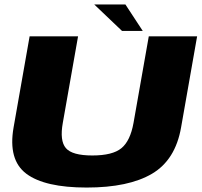

<svg xmlns="http://www.w3.org/2000/svg" viewBox="-20 -838 905 862"><path d="M369 4Q181 4 98.2 -58Q15.5 -120 41 -266L113 -675H330.5L262 -286.5Q247.5 -206 275.8 -173Q304 -140 394.5 -140Q485.5 -140 525.2 -172.8Q565 -205.5 579.5 -286.5L648 -675H865L793 -266Q767.5 -120 662.5 -58Q557.5 4 369 4ZM528 -699 403 -818H543L621 -699Z"/></svg>

Font: Anybody ExtraExpanded ExtraBold
Style: Italic
Weight: 800
Width: 8
Italic angle: -10°
Designer: Tyler Finck
Foundry: Etcetera Type Company
Version: Version 1.010; ttfautohint (v1.8.3) -l 8 -r 50 -G 200 -x 14 